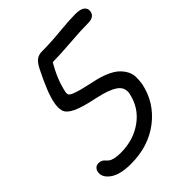

<svg xmlns="http://www.w3.org/2000/svg" viewBox="-226 -894 1083 1083"><g transform="rotate(-45 316.0 -352.0)"><path d="M185.1 58.1Q98.6 58.1 55.7 26.9Q12.7 -4.4 21 -43.9Q23.9 -58.1 33.7 -66.7Q43.5 -75.2 58.1 -75.2Q72.3 -75.2 81.1 -70.3Q89.8 -65.4 96.2 -58.1Q102.5 -50.8 111.3 -43.7Q120.1 -36.6 139.4 -31.7Q158.7 -26.9 188 -26.9Q290 -26.9 365 -81.1Q439.9 -135.3 459 -228Q467.8 -272.9 430.2 -299.3Q392.6 -325.7 312 -342.8Q216.8 -362.3 173.8 -382.8Q130.9 -403.3 122.8 -430.7Q114.7 -458 124 -498Q134.8 -557.6 200.2 -688Q216.3 -719.2 234.1 -732.7Q252 -746.1 277.8 -746.1Q346.7 -746.1 430.4 -754.2Q514.2 -762.2 559.1 -762.2Q601.6 -762.2 618.7 -747.6Q635.7 -732.9 630.9 -710Q623.5 -674.8 575.2 -674.8Q518.1 -674.8 428.2 -667.7Q338.4 -660.6 278.8 -660.2Q227.1 -573.2 210.9 -493.2Q207 -476.1 213.1 -467.5Q219.2 -459 251.5 -448Q283.7 -437 358.9 -420.9Q410.2 -410.6 447.5 -394.5Q484.9 -378.4 505.9 -359.1Q526.9 -339.8 539.1 -316.4Q551.3 -293 551.5 -268.3Q551.8 -243.7 547.9 -216.8Q522.5 -93.8 423.8 -17.8Q325.2 58.1 185.1 58.1Z"/></g></svg>

Font: Shantell Sans Irregular
Style: Italic
Weight: 400
Italic angle: -11.31°
Designer: Stephen Nixon, Anya Danilova, Shantell Martin
Foundry: Arrow Type
Version: Version 1.006;[9816181b4]